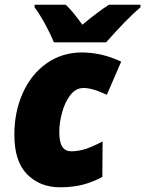

<svg xmlns="http://www.w3.org/2000/svg" viewBox="-20 -786 617 816"><path d="M41 -213Q41 -311 77 -391Q113 -471 178.5 -517Q244 -563 328 -563Q413 -563 495 -524L434 -383Q374 -412 335 -412Q302 -412 279 -382Q256 -352 244 -308.5Q232 -265 232 -226Q232 -181 245 -162Q258 -143 283 -143Q314 -143 345.5 -153.5Q377 -164 416 -185L415 -34Q374 -12 331.5 -1Q289 10 235 10Q150 10 95.5 -45Q41 -100 41 -213ZM127 -755V-766H259Q286 -742 330 -681Q395 -735 443 -766H577V-755Q521 -708 431 -606H209Q195 -641 171.5 -684Q148 -727 127 -755Z"/></svg>

Font: Noto Sans Display Black
Style: Italic
Weight: 900
Italic angle: -12°
Designer: Monotype Design team
Foundry: Monotype Imaging Inc.
Version: Version 1.000